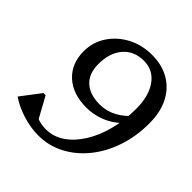

<svg xmlns="http://www.w3.org/2000/svg" viewBox="-192 -849 1008 1008"><g transform="rotate(45 312.0 -345.0)"><path d="M368 -706Q443 -706 498 -673.5Q553 -641 582.5 -582Q612 -523 612 -441Q612 -345 584 -262Q556 -179 505.5 -116.5Q455 -54 388 -19Q321 16 244 16Q187 16 127.5 -2.5Q68 -21 23 -52L106 -161H122L199 -21H120V-97Q146 -65 177 -50Q208 -35 249 -35Q304 -35 351 -66.5Q398 -98 433.5 -154Q469 -210 489 -285Q509 -360 509 -446Q509 -542 468.5 -598Q428 -654 359 -654Q287 -654 244.5 -605Q202 -556 202 -472Q202 -402 242.5 -364.5Q283 -327 358 -327Q456 -327 537 -423V-373Q497 -321 440 -293.5Q383 -266 318 -266Q218 -266 159 -320Q100 -374 100 -466Q100 -533 136 -587.5Q172 -642 232.5 -674Q293 -706 368 -706Z"/></g></svg>

Font: Platypi Light
Style: Italic
Weight: 300
Italic angle: -13°
Designer: David Sargent
Foundry: Bolt Cutter Type
Version: Version 1.200